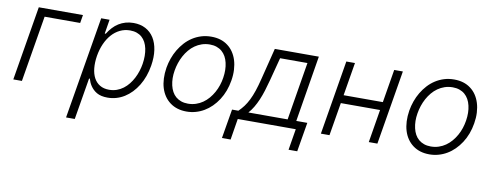

<svg xmlns="http://www.w3.org/2000/svg" viewBox="-63 -868 3557 1388"><g transform="rotate(10 1715.5 -174.5)"><path d="M453.1 -545.5 443.2 -485.8H182.2L101.2 0H38L128.9 -545.5Z M587 -545.5H648.4L631.4 -441.4H638.8Q654.5 -467 673.7 -487.7Q692.8 -508.5 715.9 -522.9Q739 -537.3 766 -545.1Q793 -552.9 824.2 -552.9Q874.6 -552.9 912.6 -532.7Q950.6 -512.4 974.1 -475.3Q997.5 -438.2 1005.1 -386.4Q1012.8 -334.5 1002.5 -271.3Q988.6 -187.1 949.6 -123.2Q930 -91.3 906.1 -66.4Q882.1 -41.5 854.4 -24.1Q826.7 -6.7 795.6 2.3Q764.6 11.4 731.2 11.4Q682.2 11.4 651.6 -6.4Q636.4 -15.3 625 -26.5Q613.6 -37.6 605.1 -50.2Q596.6 -62.9 591.1 -75.8Q585.6 -88.8 582 -101.2H576.3L525.2 204.5H461.3ZM732.2 -46.5Q762.4 -46.5 788.2 -55.8Q813.9 -65 835.6 -81.3Q857.2 -97.7 874.5 -119.5Q891.7 -141.3 904.7 -166.4Q917.6 -191.4 926.3 -218.6Q935 -245.7 939.3 -272.4Q949.2 -334.5 938.6 -385.7Q933.2 -410.9 922.6 -431.1Q911.9 -451.3 895.8 -465.7Q879.6 -480.1 858 -487.7Q836.3 -495.4 808.9 -495.4Q769.2 -495.4 735.1 -478.9Q701 -462.4 674.7 -432.7Q648.4 -403.1 630.3 -362.2Q612.2 -321.4 604 -272.4Q596.2 -223 600.3 -181.6Q604.4 -140.3 620.4 -110.3Q636.4 -80.3 664.4 -63.4Q692.5 -46.5 732.2 -46.5Z M1113.6 -275.2Q1119.7 -311.1 1131.9 -345.5Q1144.2 -380 1162.5 -410.7Q1180.8 -441.4 1204.5 -467.5Q1228.3 -493.6 1257.6 -512.6Q1286.9 -531.6 1321.4 -542.3Q1355.8 -552.9 1394.9 -552.9Q1467.7 -552.9 1516 -516.3Q1540.1 -498.6 1557.5 -473Q1574.9 -447.4 1584.9 -415.5Q1594.8 -383.5 1596.9 -345.7Q1599.1 -307.9 1592 -265.6Q1578.5 -183.9 1538 -121.4Q1517.8 -90.2 1492.7 -65.5Q1467.7 -40.8 1438.7 -23.8Q1409.8 -6.7 1377.5 2.3Q1345.2 11.4 1310.4 11.4Q1239 11.4 1189.6 -25.2Q1165.1 -43.3 1147.5 -68.9Q1130 -94.5 1120.2 -126.2Q1110.4 -158 1108.7 -195.5Q1106.9 -233 1113.6 -275.2ZM1177.2 -156.2Q1182.9 -131.4 1194.1 -111Q1205.3 -90.6 1222.1 -76.3Q1239 -62.1 1261.2 -54.3Q1283.4 -46.5 1311.1 -46.5Q1342 -46.5 1369.1 -55.6Q1396.3 -64.6 1419.2 -80.6Q1442.1 -96.6 1460.8 -118.4Q1479.4 -140.3 1493.6 -165.7Q1507.8 -191.1 1517 -219.1Q1526.3 -247.2 1530.5 -275.2Q1540.1 -335.2 1528.4 -385.3Q1522.7 -410.5 1511.4 -430.8Q1500 -451 1483.3 -465.4Q1466.6 -479.8 1444.2 -487.6Q1421.9 -495.4 1394.5 -495.4Q1363.3 -495.4 1335.9 -486.2Q1308.6 -476.9 1285.9 -460.9Q1263.1 -445 1244.7 -422.9Q1226.2 -400.9 1212.4 -375.4Q1198.5 -349.8 1189.3 -321.9Q1180 -294 1175.4 -265.6Q1165.5 -207.4 1177.2 -156.2Z M1596.9 155.2 1633.2 -59.7H1679.7Q1700.6 -79.9 1717.7 -102.6Q1734.7 -125.4 1749.6 -155.2Q1764.6 -185 1777.9 -224.4Q1791.2 -263.8 1804.3 -317.1L1861.5 -545.5H2184.7L2104.8 -59.7H2185.7L2149.5 155.2H2085.9L2111.5 0H1685.7L1660.5 155.2ZM1753.2 -59.7H2041.2L2111.5 -485.8H1910.9L1866.8 -317.1Q1855.5 -273.8 1843.7 -236.5Q1832 -199.2 1818.4 -167.3Q1804.7 -135.3 1788.7 -108.5Q1772.7 -81.7 1753.2 -59.7Z M2386.4 -545.5H2449.9L2409.4 -302.2H2697.4L2737.9 -545.5H2801.5L2710.6 0H2647.4L2687.5 -242.5H2399.5L2359 0H2295.8Z M2896.3 -275.2Q2902.3 -311.1 2914.6 -345.5Q2926.8 -380 2945.1 -410.7Q2963.4 -441.4 2987.2 -467.5Q3011 -493.6 3040.3 -512.6Q3069.6 -531.6 3104 -542.3Q3138.5 -552.9 3177.6 -552.9Q3250.4 -552.9 3298.7 -516.3Q3322.8 -498.6 3340.2 -473Q3357.6 -447.4 3367.5 -415.5Q3377.5 -383.5 3379.6 -345.7Q3381.7 -307.9 3374.6 -265.6Q3361.2 -183.9 3320.7 -121.4Q3300.4 -90.2 3275.4 -65.5Q3250.4 -40.8 3221.4 -23.8Q3192.5 -6.7 3160.2 2.3Q3127.8 11.4 3093 11.4Q3021.7 11.4 2972.3 -25.2Q2947.8 -43.3 2930.2 -68.9Q2912.6 -94.5 2902.9 -126.2Q2893.1 -158 2891.3 -195.5Q2889.6 -233 2896.3 -275.2ZM2959.9 -156.2Q2965.6 -131.4 2976.7 -111Q2987.9 -90.6 3004.8 -76.3Q3021.7 -62.1 3043.9 -54.3Q3066.1 -46.5 3093.7 -46.5Q3124.6 -46.5 3151.8 -55.6Q3179 -64.6 3201.9 -80.6Q3224.8 -96.6 3243.4 -118.4Q3262.1 -140.3 3276.3 -165.7Q3290.5 -191.1 3299.7 -219.1Q3308.9 -247.2 3313.2 -275.2Q3322.8 -335.2 3311.1 -385.3Q3305.4 -410.5 3294 -430.8Q3282.7 -451 3266 -465.4Q3249.3 -479.8 3226.9 -487.6Q3204.5 -495.4 3177.2 -495.4Q3146 -495.4 3118.6 -486.2Q3091.3 -476.9 3068.5 -460.9Q3045.8 -445 3027.3 -422.9Q3008.9 -400.9 2995 -375.4Q2981.2 -349.8 2971.9 -321.9Q2962.7 -294 2958.1 -265.6Q2948.2 -207.4 2959.9 -156.2Z"/></g></svg>

Font: Inter P Light
Style: Italic
Weight: 300
Italic angle: 9.39999°
Designer: Rasmus Andersson
Foundry: rsms
Version: Version 3.018;git-588b23468